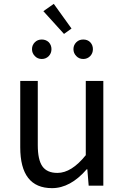

<svg xmlns="http://www.w3.org/2000/svg" viewBox="-20 -963 647 996"><path d="M85 -199V-543H176V-210Q176 -134 200 -100Q224 -66 278 -66Q351 -66 425 -158V-543H516V0H440L433 -85H430Q345 13 250 13Q85 13 85 -199ZM205 -905 259 -943 351 -815 312 -787ZM161 -672Q146 -687 146 -708Q146 -729 161 -744Q175 -758 197 -758Q218 -758 233 -744Q247 -729 247 -708Q247 -687 233 -672Q218 -657 197 -657Q175 -657 161 -672ZM376 -672Q361 -687 361 -708Q361 -729 376 -744Q390 -758 412 -758Q434 -758 448 -744Q462 -729 462 -708Q462 -687 448 -672Q433 -657 412 -657Q390 -657 376 -672Z"/></svg>

Font: 思源黑体R
Style: Regular
Weight: 400
Designer: Ryoko NISHIZUKA  (kana & ideographs); Paul D. Hunt (Latin, Greek & Cyrillic); Wenlong ZHANG  (bopomofo); Sandoll Communi
Foundry: Adobe Systems Incorporated
Version: Version 1.00 June 24, 2014, initial release